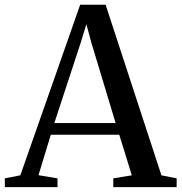

<svg xmlns="http://www.w3.org/2000/svg" viewBox="-36 -768 746 788"><path d="M47.5 -48.5 293 -748.5H397.5L626.5 -48.5L689 -36V0H429V-36L505 -48.5L453.5 -215H172.5L122 -49L200 -36V0H-16L-16.5 -36ZM438.5 -263 338.5 -594.5 318.5 -669 295.5 -593.5 187 -263Z"/></svg>

Font: Merriweather 72pt
Style: Regular
Weight: 400
Version: Version 2.100